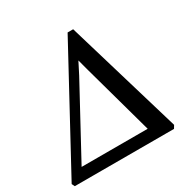

<svg xmlns="http://www.w3.org/2000/svg" viewBox="-184 -898 1029 1049"><g transform="rotate(-30 331.0 -373.5)"><path d="M-7.5 0 -16.5 -18.5 378.5 -747H413.5L630 -19L618.5 0ZM353 -585 315.5 -511.5 55.5 -32 36.5 -72.5H534.5L505 -33.5L372 -514Z"/></g></svg>

Font: Merriweather 60pt Medium
Style: Italic
Weight: 500
Italic angle: -7.8°
Version: Version 2.101